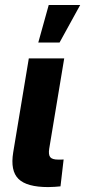

<svg xmlns="http://www.w3.org/2000/svg" viewBox="-20 -760 346 781"><path d="M176.3 1Q88.9 1 55.2 -32.2Q21.5 -65.4 33.7 -140.1L97.2 -522.5H241.2L180.2 -155.3Q176.3 -130.9 184.3 -120.8Q192.4 -110.8 216.3 -110.8Q222.7 -110.8 228.5 -110.8Q234.4 -110.8 238.8 -111.3L226.1 -2Q215.3 -1 202.6 0Q189.9 1 176.3 1ZM135.7 -586.9 178.2 -739.7H306.2L222.2 -586.9Z"/></svg>

Font: Inter 28pt
Style: Bold Italic
Weight: 700
Italic angle: -9.3988°
Designer: Rasmus Andersson
Foundry: rsms
Version: Version 4.001;git-66647c0bb